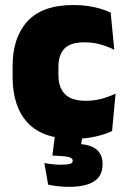

<svg xmlns="http://www.w3.org/2000/svg" viewBox="-20 -526 492 746"><path d="M265.5 13.5Q145 13.5 87 -49.5Q29 -112.5 29 -227V-269.5Q29 -380.5 87 -443.5Q145 -506.5 265 -506.5Q294.5 -506.5 321 -502.8Q347.5 -499 370 -492.2Q392.5 -485.5 410 -477L424 -332.5Q399.5 -345 371 -353.2Q342.5 -361.5 307.5 -361.5Q253.5 -361.5 230.2 -337Q207 -312.5 207 -266.5V-234Q207 -186 232.5 -160.2Q258 -134.5 312.5 -134.5Q346.5 -134.5 374.2 -142Q402 -149.5 429 -162L415.5 -17Q388 -3.5 349 5Q310 13.5 265.5 13.5ZM303.5 -18.5 290 68.5 223.5 34.5Q235.5 33.5 247 33.2Q258.5 33 270 33Q326.5 33 352.5 52.8Q378.5 72.5 378.5 109.5V112.5Q378.5 157.5 345.5 178.8Q312.5 200 248 200Q225 200 204.2 197.5Q183.5 195 167 191.5L152.5 107.5Q167.5 110.5 184 112.2Q200.5 114 215 114Q240 114 251.2 111Q262.5 108 262.5 99V98Q262.5 88.5 247.5 84.2Q232.5 80 185.5 78.5Q185 78.5 184.5 78.5Q184 78.5 183.5 78.5L196 -18.5Z"/></svg>

Font: Anek Gurmukhi Medium ExtraBold
Style: Regular
Weight: 800
Version: Version 1.003